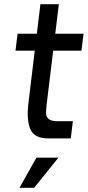

<svg xmlns="http://www.w3.org/2000/svg" viewBox="-20 -661 419 917"><path d="M64 -500H156L173 -641H261L244 -500H379L369 -419H234L203 -164Q200 -141 200 -122Q200 -103 212.5 -92.5Q225 -82 257 -82H328L318 0H210Q142 0 124 -46Q106 -92 116 -170L146 -419H54ZM154 92H259L143 236H73Z"/></svg>

Font: Haskoy Medium
Style: Italic
Weight: 500
Designer: Ertekin Erdin
Foundry: Ertekin Erdin
Version: Version 2.000; ttfautohint (v1.8.4.7-5d5b)